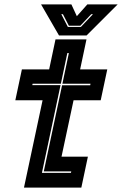

<svg xmlns="http://www.w3.org/2000/svg" viewBox="-20 -857 558 877"><path d="M89.5 0 174.5 -399H50L80 -540H204.5L233.5 -677H375L346 -540H470L440 -399H316L261 -141.5H381.5L351.5 0ZM171.5 -67.5H304L305.5 -74H180L263.5 -467.5H392L393.5 -474.5H265L294.5 -614.5H287.5L258 -474.5H129L127.5 -468H256.5ZM249.5 -695 167.5 -837H306L331 -783L379 -837H517.5L375.5 -695ZM290 -734H349.5L404.5 -792H396.5L347 -739.5H294.5L267.5 -792H260Z"/></svg>

Font: Tourney Thin ExtraBold
Style: Italic
Weight: 800
Italic angle: -12°
Version: Version 1.015